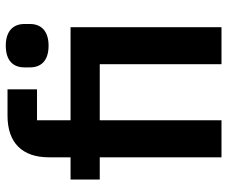

<svg xmlns="http://www.w3.org/2000/svg" viewBox="-81 -705 786 664"><g transform="rotate(-90 312.0 -373.0)"><path d="M100 0H228V-421H422V0H550V-522H228V-638H335V-740H244C150 -740 100 -689 100 -597V-522H23V-421H100ZM486 -598C538 -598 561 -625 561 -662V-682C561 -719 538 -746 486 -746C433 -746 411 -719 411 -682V-662C411 -625 433 -598 486 -598Z"/></g></svg>

Font: IBM Plex Devanagari Medium
Style: Regular
Weight: 600
Designer: Mike Abbink, Paul van der Laan, Pieter van Rosmalen, Erin McLaughlin
Foundry: Bold Monday
Version: Version 1.0